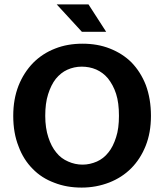

<svg xmlns="http://www.w3.org/2000/svg" viewBox="-20 -839 744 870"><path d="M354 -641C399 -641 440 -634 478 -619C516 -604 549 -583 576 -556C603 -528 625 -494 641 -453C656 -412 664 -366 664 -314C664 -263 656 -218 640 -178C624 -138 602 -104 574 -76C546 -48 513 -27 475 -12C436 3 395 11 350 11C305 11 264 4 226 -11C188 -25 155 -46 128 -74C101 -101 79 -135 64 -176C48 -216 40 -262 40 -314C40 -365 48 -410 64 -451C80 -491 102 -525 130 -554C158 -582 191 -604 230 -619C268 -634 309 -641 354 -641ZM185 -314C185 -277 190 -244 199 -217C208 -189 220 -166 235 -148C250 -129 268 -116 289 -107C309 -98 331 -93 354 -93C377 -93 398 -98 419 -107C439 -116 456 -129 471 -148C486 -166 497 -189 506 -217C515 -244 519 -277 519 -314C519 -353 515 -386 506 -414C497 -442 484 -465 469 -484C454 -502 436 -515 416 -524C395 -533 373 -537 350 -537C327 -537 305 -532 285 -523C265 -514 248 -500 233 -482C218 -463 207 -440 198 -412C189 -384 185 -351 185 -314ZM351 -695 237 -819H381L461 -695Z"/></svg>

Font: Holmes&Hills Bold
Style: Bold
Weight: 500
Designer: Noopur Datye, Girish Dalvi, Yashodeep Gholap, Pallavi Karambelkar
Foundry: Ek Type
Version: ""